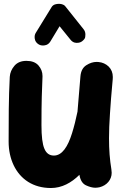

<svg xmlns="http://www.w3.org/2000/svg" viewBox="-20 -885 629 988"><path d="M560.1 -477.5C560.5 -481.4 560.5 -485.4 560.5 -488.8C560.5 -510.7 553.2 -528.3 539.1 -542.5C524.9 -556.2 507.3 -564 487.3 -565.9C483.9 -566.4 480.5 -566.4 477.1 -566.4C460 -566.4 442.4 -561 424.8 -549.8C406.7 -538.6 396.5 -520 394 -493.2C387.7 -423.3 382.8 -364.3 378.9 -312V-311C370.6 -270.5 361.3 -233.4 350.6 -199.2C329.1 -130.4 299.8 -84.5 257.3 -84.5C234.4 -84.5 218.3 -96.2 208.5 -119.6C198.2 -143.1 193.4 -183.6 193.4 -240.7C193.4 -366.2 195.8 -421.9 198.7 -490.2V-494.1C198.7 -514.2 191.9 -531.7 178.2 -547.9C164.1 -564 143.6 -571.8 116.2 -571.8C89.4 -571.8 68.8 -563.5 54.2 -546.4C39.6 -529.3 31.7 -510.7 30.3 -489.7C24.4 -379.9 24.4 -262.7 24.4 -156.7C24.4 -111.3 33.2 -70.8 50.3 -34.7C85 37.6 150.9 82.5 242.2 82.5C298.3 82.5 347.2 55.7 388.7 14.6C393.1 41.5 403.8 59.6 421.9 68.4C439.9 76.7 456.1 81.1 470.2 81.1C477.5 81.1 484.9 80.1 492.2 78.6C529.8 69.3 554.7 39.6 554.7 4.4C554.7 -1 554.2 -6.8 553.2 -13.2C544.9 -64.5 541 -112.3 541 -173.3C541 -210 542.5 -252.4 545.9 -300.8C548.8 -349.1 553.7 -407.7 560.1 -477.5ZM178.2 -657.2C185.1 -652.8 192.4 -650.9 200.7 -650.9C208 -650.9 226.6 -651.4 238.8 -670.9L286.6 -750L342.8 -680.7C356.9 -662.6 373.5 -664.6 377.4 -664.6C387.2 -664.6 396 -667.5 403.3 -673.3C412.6 -680.7 418 -688 418.5 -694.8C418.9 -701.7 419.4 -706.1 419.4 -707.5C419.4 -717.8 416.5 -726.6 410.2 -734.4L316.4 -852.1C307.1 -864.3 290.5 -865.2 282.7 -865.2C271.5 -865.2 253.9 -862.8 245.6 -848.6L164.6 -716.8C160.2 -710 158.2 -702.6 158.2 -694.8C158.2 -687.5 158.7 -669.4 178.2 -657.2Z"/></svg>

Font: Mikhak Black
Style: Regular
Weight: 900
Designer: Amin Abedi
Version: Version 3.2